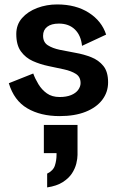

<svg xmlns="http://www.w3.org/2000/svg" viewBox="-20 -502 515 849"><path d="M232.9 -482.4Q315.2 -482.4 372.5 -445.9Q429.8 -409.4 449.3 -349L342.7 -299.3Q338.1 -345.3 311.4 -371.5Q284.6 -397.7 240.4 -397.7Q206.9 -397.7 188.7 -383.5Q170.5 -369.3 170.5 -344.1Q170.5 -315.3 191.4 -301.9Q212.3 -288.5 244.7 -281.7Q277.2 -274.9 313.8 -268.4Q350.5 -262 383.3 -249.1Q416.2 -236.2 437.1 -210.4Q458 -184.7 458 -137.9Q458 -94.5 432.2 -60.6Q406.4 -26.7 358.6 -7.7Q310.8 11.4 243.8 11.4Q159.2 11.4 100.6 -23.1Q42 -57.5 19 -134L127 -177Q135.1 -154.1 149.9 -129.7Q164.6 -105.3 187.3 -89.1Q209.9 -73 243.8 -73Q273.5 -73 294.3 -81.5Q315.1 -90 325.7 -104.6Q336.3 -119.3 336.3 -134.5Q336.3 -161.9 315.8 -175.1Q295.3 -188.2 262.9 -195.3Q230.4 -202.3 193.8 -210Q157.1 -217.7 125.1 -232.1Q93 -246.5 72.5 -274.7Q52 -302.8 52 -351.5Q52 -393.1 77.5 -422.1Q103.1 -451.2 144.6 -466.8Q186.1 -482.4 232.9 -482.4ZM188.5 326.7V265.7Q215.3 252.8 222.7 230Q230 207.2 230 182.7V175.1H173.9V50.3H322.8V183.1Q322.8 199.3 317.4 221.5Q311.9 243.6 298 265Q284 286.3 257.4 303.4Q230.8 320.4 188.5 326.7Z"/></svg>

Font: Panamera Thin
Style: Regular
Weight: 100
Designer: Bastien Sozeau
Foundry: NBR — Bastien Sozeau
Version: Version 3.003;gftools[0.9.33]